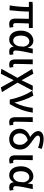

<svg xmlns="http://www.w3.org/2000/svg" viewBox="1743 -2593 1063 4589"><g transform="rotate(90 2274.5 -298.5)"><path d="M558 13C594 13 622 7 641 0L627 -86C608 -83 595 -81 584 -81C549 -81 533 -95 533 -134C533 -178 533 -341 541 -457H649V-550H103L24 -544V-457H148C148 -316 136 -153 109 0L225 6C240 -147 256 -308 256 -457H430C430 -346 424 -190 424 -140C424 -43 459 13 558 13Z M927 13C997 13 1052 -22 1092 -92H1096C1101 -16 1146 13 1215 13C1251 13 1277 6 1294 -2L1278 -89C1262 -84 1250 -81 1241 -81C1210 -81 1187 -99 1187 -136C1187 -232 1227 -410 1257 -550H1143L1121 -431H1118C1086 -527 1022 -564 954 -564C827 -564 712 -454 712 -267C712 -87 799 13 927 13ZM952 -82C876 -82 831 -144 831 -269C831 -403 899 -468 969 -468C1018 -468 1069 -440 1095 -337L1087 -236C1079 -153 1019 -82 952 -82Z M1521 13C1557 13 1578 7 1597 -1L1582 -88C1573 -83 1562 -81 1548 -81C1521 -81 1507 -93 1507 -126C1507 -247 1513 -406 1516 -550H1400V-133C1400 -41 1430 13 1521 13Z M1625 200 1743 213 1896 -91H1900L2069 213L2182 187L1955 -186L2148 -550H2028L1900 -287H1896L1741 -564L1628 -536L1841 -184Z M2358 0H2469C2584 -198 2641 -357 2673 -550H2558C2546 -409 2500 -255 2436 -118H2431C2402 -256 2335 -451 2265 -564L2148 -536C2241 -398 2321 -202 2358 0Z M2902 13C2938 13 2959 7 2978 -1L2963 -88C2954 -83 2943 -81 2929 -81C2902 -81 2888 -93 2888 -126C2888 -247 2894 -406 2897 -550H2781V-133C2781 -41 2811 13 2902 13Z M3512 -677 3539 -766C3449 -795 3369 -810 3300 -810C3171 -810 3113 -751 3113 -683C3113 -599 3182 -539 3254 -486C3145 -449 3056 -365 3056 -237C3056 -80 3174 13 3305 13C3461 13 3554 -92 3554 -248C3554 -376 3479 -446 3383 -515C3296 -578 3221 -622 3221 -675C3221 -702 3243 -723 3299 -723C3355 -723 3423 -709 3512 -677ZM3307 -81C3232 -81 3166 -141 3166 -240C3166 -340 3228 -406 3332 -430C3393 -383 3441 -330 3441 -247C3441 -143 3395 -81 3307 -81Z M3813 13C3849 13 3870 7 3889 -1L3874 -88C3865 -83 3854 -81 3840 -81C3813 -81 3799 -93 3799 -126C3799 -247 3805 -406 3808 -550H3692V-133C3692 -41 3722 13 3813 13Z M4169 13C4239 13 4294 -22 4334 -92H4338C4343 -16 4388 13 4457 13C4493 13 4519 6 4536 -2L4520 -89C4504 -84 4492 -81 4483 -81C4452 -81 4429 -99 4429 -136C4429 -232 4469 -410 4499 -550H4385L4363 -431H4360C4328 -527 4264 -564 4196 -564C4069 -564 3954 -454 3954 -267C3954 -87 4041 13 4169 13ZM4194 -82C4118 -82 4073 -144 4073 -269C4073 -403 4141 -468 4211 -468C4260 -468 4311 -440 4337 -337L4329 -236C4321 -153 4261 -82 4194 -82Z"/></g></svg>

Font: Spoqa Han Sans Neo Medium
Style: Regular
Weight: 500
Designer: [Spoqa Han Sans Neo] Dong-huui Kim ___ Younghwa Kang ___ Yujin Lee ___ [Noto Sans] Ryoko NISHIZUKA ____ (kana & ideograp
Foundry: Spoqa (http://www.spoqa-han-sans.com)
Version: Version 1.100;hotconv 1.0.109;makeotfexe 2.5.65596